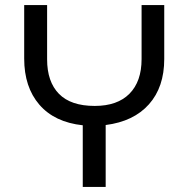

<svg xmlns="http://www.w3.org/2000/svg" viewBox="-20 -734 740 754"><path d="M305 0V-242Q194 -254 134.5 -323Q75 -392 75 -504V-714H165V-501Q165 -413 211.5 -365.5Q258 -318 352 -318Q441 -318 488.5 -366Q536 -414 536 -502V-714H625V-502Q625 -392 565 -324.5Q505 -257 395 -243V0Z"/></svg>

Font: Go Noto Current
Style: Regular
Weight: 400
Designer: Monotype Design Team
Foundry: Monotype Imaging Inc.
Version: Version 2.007; ttfautohint (v1.8) -l 8 -r 50 -G 200 -x 14 -D